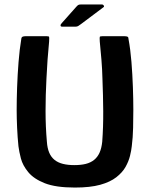

<svg xmlns="http://www.w3.org/2000/svg" viewBox="-20 -836 675 864"><path d="M317 8Q231 8 181.5 -11.5Q132 -31 107 -61.5Q82 -92 74 -123Q66 -154 63 -178Q59 -217 57 -261Q55 -305 55 -341Q55 -388 57 -444Q59 -500 63.5 -557Q68 -614 76 -662Q77 -669 82 -671Q87 -673 94 -673Q118 -673 142 -673Q166 -673 191 -673Q200 -673 201 -670Q202 -667 201 -649Q197 -609 194 -567Q191 -525 189 -482Q185 -407 185 -336.5Q185 -266 191 -198Q193 -169 201.5 -149Q210 -129 225.5 -116.5Q241 -104 263.5 -98.5Q286 -93 314 -93Q344 -93 366 -98.5Q388 -104 403.5 -116.5Q419 -129 428 -149Q437 -169 440 -198Q445 -265 444.5 -335.5Q444 -406 441 -481Q440 -524 436.5 -566.5Q433 -609 429 -649Q428 -667 429 -670Q430 -673 440 -673Q465 -673 490.5 -673Q516 -673 541 -673Q549 -673 553.5 -671Q558 -669 558 -662Q567 -614 571.5 -557.5Q576 -501 578 -444.5Q580 -388 580 -342Q580 -305 579 -261Q578 -217 573 -178Q571 -159 565 -134.5Q559 -110 545 -85Q531 -60 503.5 -38.5Q476 -17 431 -4.5Q386 8 317 8ZM320 -716H260Q253 -716 252.5 -721Q252 -726 258 -732L322 -804Q328 -811 332 -813.5Q336 -816 346 -816H439Q444 -816 447 -811Q450 -806 445 -803L345 -728Q337 -722 332 -719Q327 -716 320 -716Z"/></svg>

Font: Glory Thin
Style: Bold
Weight: 700
Version: Version 1.011